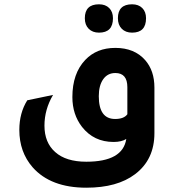

<svg xmlns="http://www.w3.org/2000/svg" viewBox="-20 -684 819 894"><path d="M441 -532Q411 -532 393 -550Q375 -568 375 -599Q375 -664 441 -664Q471 -664 488.5 -646.5Q506 -629 506 -599Q506 -532 441 -532ZM595 -532Q565 -532 547 -550Q529 -568 529 -599Q529 -664 595 -664Q625 -664 642.5 -646.5Q660 -629 660 -599Q660 -532 595 -532ZM699 -64Q699 59 609 127Q526 190 382 190Q216 190 132 95Q70 24 70 -79Q70 -158 107 -217L227 -242Q187 -174 187 -99Q187 -20 237 24Q287 69 382 69Q552 69 568 -37Q546 -23 509 -23Q417 -23 362 -93Q317 -151 317 -232Q317 -342 377 -405Q430 -461 517 -461Q606 -461 656 -404Q699 -355 699 -276ZM573 -278Q573 -344 517 -344Q481 -344 460.5 -315Q440 -286 440 -236Q440 -130 516 -130Q557 -130 573 -152Z"/></svg>

Font: Tajawal
Style: Bold
Weight: 700
Designer: Boutros Fonts
Foundry: Created by Boutros International 2017
Version: Version 1.700